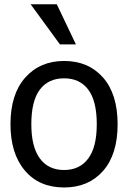

<svg xmlns="http://www.w3.org/2000/svg" viewBox="-20 -838 583 874"><path d="M515.4 -272.3Q515.4 -134.9 449 -59.7Q382.6 15.4 271.8 15.4Q157.9 15.4 92.8 -62.1Q27.7 -139.5 27.7 -272.3Q27.7 -409.2 94.9 -484.9Q162.1 -560.5 271.8 -560.5Q382.6 -560.5 449 -485.1Q515.4 -409.7 515.4 -272.3ZM420.5 -272.3Q420.5 -378.5 381.8 -430Q343.1 -481.5 271.8 -481.5Q200 -481.5 161.3 -430Q122.6 -378.5 122.6 -272.3Q122.6 -169.7 161.3 -116.9Q200 -64.1 271.8 -64.1Q342.6 -64.1 381.5 -116.2Q420.5 -168.2 420.5 -272.3ZM325.6 -635.9H252.8L119.5 -818.5H238.5Z"/></svg>

Font: Myanmar Handwriting
Style: Regular
Weight: 400
Designer: Khon Soe Zaw Thu
Foundry: PaOh Unicode khonsoezawthu@gmail.com and @hotmail.com
Version: Version 1.30 November 9, 2016